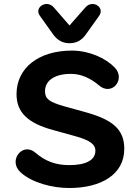

<svg xmlns="http://www.w3.org/2000/svg" viewBox="-20 -934 674 964"><path d="M328 10C485 10 604 -56 604 -187C604 -288 540 -334 412 -370L300 -401C228 -422 206 -437 206 -476C206 -532 259 -564 338 -563C389 -563 437 -539 475 -507C541 -447 614 -537 555 -596C510 -642 428 -680 341 -680C175 -680 63 -594 63 -461C63 -369 121 -315 247 -281L359 -250C435 -229 459 -207 459 -178C459 -128 409 -105 327 -105C261 -105 208 -124 158 -167C95 -223 18 -129 83 -69C141 -16 243 10 328 10ZM329 -717C363 -717 390 -731 411 -761L478 -855C508 -897 445 -938 409 -897L329 -806L250 -897C214 -938 150 -897 180 -855L247 -761C269 -731 295 -717 329 -717Z"/></svg>

Font: SN Pro
Style: Bold
Weight: 700
Designer: Tobias Whetton
Foundry: Supernotes
Version: Version 1.003;Glyphs 3.3 (3324)